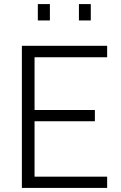

<svg xmlns="http://www.w3.org/2000/svg" viewBox="-20 -919 592 939"><path d="M87 0V-695H504V-639H149V-381H444V-326H149V-55H504V0ZM165 -819V-899H224V-819ZM366 -819V-899H424V-819Z"/></svg>

Font: Titillium Web
Style: Light
Weight: 300
Version: Version 1.001;PS 57.000;hotconv 1.0.70;makeotf.lib2.5.55311